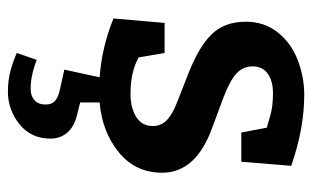

<svg xmlns="http://www.w3.org/2000/svg" viewBox="-168 -366 770 473"><g transform="rotate(90 216.5 -130.0)"><path d="M233 9V57L261 64Q292 71 307 88.5Q322 106 322 130Q322 178 286.5 206.5Q251 235 206 235Q177 235 152.5 228Q128 221 111 213L128 164Q166 179 200 179Q217 179 227.5 169.5Q238 160 238 142Q238 126 228 118Q218 110 197 106L152 96L171 9Q98 4 26 -25L37 -151H111L122 -87Q158 -67 211 -67Q246 -67 268.5 -81Q291 -95 291 -122Q291 -142 277 -156Q263 -170 232 -182L158 -211Q93 -237 63.5 -268.5Q34 -300 34 -351Q34 -397 60.5 -430Q87 -463 128.5 -479Q170 -495 214 -495Q297 -495 389 -463L379 -340H307L295 -403Q290 -404 266.5 -411Q243 -418 210 -418Q180 -418 162 -405Q144 -392 144 -368Q144 -345 160.5 -329Q177 -313 218 -297L296 -268Q406 -228 406 -145Q406 -79 355.5 -38Q305 3 233 9Z"/></g></svg>

Font: Enriqueta SemiBold
Style: Regular
Weight: 600
Designer: Viviana Monsalve, Gustavo Ibarra
Foundry: 72Puntos
Version: Version 2.000